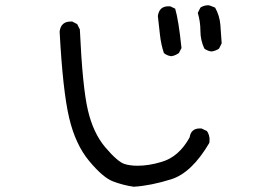

<svg xmlns="http://www.w3.org/2000/svg" viewBox="-20 -713 1040 731"><path d="M489 -2Q448 -8 410 -22.5Q372 -37 319.5 -100Q267 -163 243 -265.5Q219 -368 207 -593Q212 -631 249 -631H255L274 -621L284 -601Q294 -382 314.5 -294Q335 -206 381 -152Q427 -98 453 -89Q474 -82 504 -82Q546 -82 593 -96Q661 -115 702 -190Q707 -224 741 -224H747L768 -214Q778 -199 778 -180L777 -169Q710 -55 632 -30.5Q554 -6 489 -2ZM632 -499Q616 -501 604 -511Q593 -544 589 -580.5Q585 -617 581 -652Q586 -689 621 -689H628L647 -680Q660 -636 671 -530L661 -511Q647 -501 632 -499ZM785 -517Q770 -519 758 -528Q743 -560 743 -595.5Q743 -631 733 -664L743 -684Q756 -693 773 -693Q778 -693 799 -684Q816 -654 819 -618.5Q822 -583 824 -548L814 -528Q801 -519 785 -517Z"/></svg>

Font: Xiaolai SC
Style: Regular
Weight: 400
Designer: Nozomi Seto 瀬戸のぞみ
Version: Version 3.11;December 4, 2020;FontCreator 13.0.0.2613 64-bit